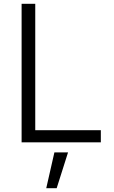

<svg xmlns="http://www.w3.org/2000/svg" viewBox="-20 -749 603 1013"><path d="M166 -729V-62H512V2H94V-729ZM339 55 279 244H224L267 55Z"/></svg>

Font: Sinter Normal
Style: Regular
Weight: 350
Foundry: Adobe & rsms
Version: Version 1.000